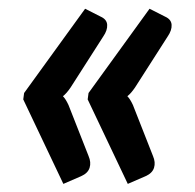

<svg xmlns="http://www.w3.org/2000/svg" viewBox="-20 -494 458 450"><path d="M145.5 -289Q136 -275 127.5 -268.5Q134 -262 140.5 -248L187.5 -128.5Q194 -113.5 190 -100.8Q186 -88 170 -81L128.5 -63L34.5 -261L36.5 -276L179.5 -473.5L216 -455Q230.5 -448.5 231.2 -435.8Q232 -423 222 -408.5ZM296.5 -289Q287 -275 278.5 -268.5Q285 -262 291.5 -248L338.5 -128.5Q345 -113.5 341 -100.8Q337 -88 321 -81L279.5 -63L185.5 -261L187.5 -276L330.5 -473.5L367 -455Q381.5 -448.5 382.2 -435.8Q383 -423 373 -408.5Z"/></svg>

Font: Lato 2
Style: Bold Italic
Weight: 700
Italic angle: -7°
Designer: Lukasz Dziedzic with Adam Twardoch and Botio Nikoltchev
Foundry: tyPoland Lukasz Dziedzic
Version: Version 2.015; 2015-08-06; http://www.latofonts.com/